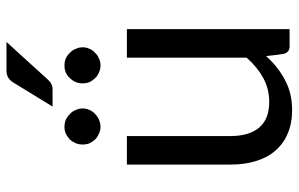

<svg xmlns="http://www.w3.org/2000/svg" viewBox="-186 -736 930 598"><g transform="rotate(-90 279.0 -437.0)"><path d="M487.3 -506.8Q487.3 -379.9 487.3 0Q473.6 0 433.6 0Q415 0 410.2 -18.6Q407.2 -37.1 403.3 -73.2Q370.1 -36.1 329.1 -14.6Q288.1 7.8 235.4 7.8Q193.4 7.8 162.1 -5.9Q129.9 -19.5 108.4 -44.9Q86.9 -69.3 76.2 -105.5Q65.4 -140.6 65.4 -183.6Q65.4 -229.5 65.4 -322.3Q65.4 -368.2 65.4 -506.8Q87.9 -506.8 154.3 -506.8Q154.3 -425.8 154.3 -183.6Q154.3 -126 180.7 -94.7Q207 -63.5 260.7 -63.5Q300.8 -63.5 335 -82Q369.1 -100.6 398.4 -133.8Q398.4 -257.8 398.4 -506.8Q419.9 -506.8 487.3 -506.8ZM447.3 -881.8Q418 -849.6 330.1 -752.9Q323.2 -745.1 316.4 -742.2Q309.6 -738.3 299.8 -738.3Q282.2 -738.3 246.1 -738.3Q264.6 -768.6 320.3 -859.4Q327.1 -871.1 335.9 -876Q343.8 -881.8 360.4 -881.8Q388.7 -881.8 447.3 -881.8ZM240.2 -644.5Q240.2 -632.8 235.4 -623Q231.4 -613.3 222.7 -605.5Q214.8 -597.7 205.1 -593.8Q194.3 -588.9 182.6 -588.9Q171.9 -588.9 162.1 -593.8Q152.3 -597.7 143.6 -605.5Q136.7 -613.3 131.8 -623Q127.9 -632.8 127.9 -644.5Q127.9 -656.2 131.8 -666Q136.7 -676.8 143.6 -684.6Q152.3 -692.4 162.1 -697.3Q171.9 -701.2 182.6 -701.2Q194.3 -701.2 205.1 -697.3Q214.8 -692.4 222.7 -684.6Q231.4 -676.8 235.4 -666Q240.2 -656.2 240.2 -644.5ZM430.7 -644.5Q430.7 -632.8 425.8 -623Q421.9 -613.3 413.1 -605.5Q406.2 -597.7 395.5 -593.8Q385.7 -588.9 374 -588.9Q362.3 -588.9 352.5 -593.8Q341.8 -597.7 335 -605.5Q327.1 -613.3 322.3 -623Q318.4 -632.8 318.4 -644.5Q318.4 -656.2 322.3 -666Q327.1 -676.8 335 -684.6Q341.8 -692.4 352.5 -697.3Q362.3 -701.2 374 -701.2Q385.7 -701.2 395.5 -697.3Q406.2 -692.4 413.1 -684.6Q421.9 -676.8 425.8 -666Q430.7 -656.2 430.7 -644.5Z"/></g></svg>

Font: Lato
Style: Regular
Weight: 400
Designer: Lukasz Dziedzic with Adam Twardoch and Botio Nikoltchev
Version: Version 2.015; 2015-08-06; http://www.latofonts.com/